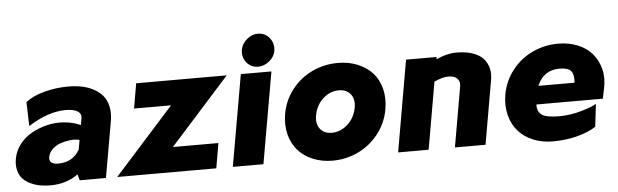

<svg xmlns="http://www.w3.org/2000/svg" viewBox="-50 -959 3703 1151"><g transform="rotate(-5 1802.0 -383.5)"><path d="M369.1 -565.9Q412.6 -565.9 450.4 -558.3Q488.3 -550.8 521.2 -533.2Q554.2 -515.6 575.7 -489.7Q597.2 -463.9 605.7 -424.6Q614.3 -385.3 606 -336.9L546.9 0H389.2L378.9 -36.1Q308.1 15.1 211.9 15.1Q182.1 15.1 154.1 10.5Q126 5.9 97.4 -6.6Q68.8 -19 49.6 -38.1Q30.3 -57.1 21 -89.1Q11.7 -121.1 19 -162.1Q27.3 -208.5 56.9 -247.1Q86.4 -285.6 129.6 -309.8Q172.9 -334 222.9 -346.2Q272.9 -358.4 326.2 -354Q379.4 -349.6 424.8 -329.1L432.1 -370.1Q436.5 -397.5 412.4 -412.1Q388.2 -426.8 341.8 -426.8Q235.8 -426.8 116.2 -350.1L111.8 -494.1Q153.3 -528.3 224.1 -547.1Q294.9 -565.9 369.1 -565.9ZM219.2 -155.8Q215.3 -132.3 229 -121.6Q242.7 -110.8 269 -110.8Q356.9 -110.8 398.9 -183.1L409.2 -241.2Q382.3 -248 351.1 -244.1Q319.8 -240.2 292.2 -230.5Q264.6 -220.7 244.4 -200.7Q224.1 -180.7 219.2 -155.8Z M1321.8 -549.8 962.9 -149.9H1236.8L1210.9 0H614.7L973.6 -399.9H751L776.9 -549.8Z M1528.8 -782.2Q1572.3 -782.2 1599.1 -749Q1626 -715.8 1618.7 -669.9Q1612.8 -635.7 1581.8 -610.4Q1550.8 -585 1514.6 -585Q1471.2 -585 1444.8 -617.9Q1418.5 -650.9 1425.8 -695.8Q1432.6 -731 1462.9 -756.6Q1493.2 -782.2 1528.8 -782.2ZM1494.6 0H1310.5L1406.7 -549.8H1590.8Z M1992.2 -565.9Q2056.6 -565.9 2110.1 -543.9Q2163.6 -522 2199 -483.2Q2234.4 -444.3 2248.8 -387.2Q2263.2 -330.1 2251.5 -263.2Q2236.8 -181.6 2186.5 -117.7Q2136.2 -53.7 2064 -19.3Q1991.7 15.1 1910.2 15.1Q1845.7 15.1 1792.2 -7.1Q1738.8 -29.3 1703.6 -68.8Q1668.5 -108.4 1653.8 -165.5Q1639.2 -222.7 1650.4 -289.1Q1665 -371.1 1715.3 -434.8Q1765.6 -498.5 1837.9 -532.2Q1910.2 -565.9 1992.2 -565.9ZM1983.4 -401.9Q1930.2 -401.9 1887.9 -363.5Q1845.7 -325.2 1834.5 -264.2Q1825.2 -213.9 1849.4 -182.9Q1873.5 -151.9 1919.4 -151.9Q1972.7 -151.9 2015.4 -190.7Q2058.1 -229.5 2069.3 -290Q2078.1 -340.3 2053.7 -371.1Q2029.3 -401.9 1983.4 -401.9Z M2704.1 -565.9Q2762.2 -565.9 2804 -551.3Q2845.7 -536.6 2867.7 -511Q2889.6 -485.4 2897.2 -453.1Q2904.8 -420.9 2897.9 -382.8L2831.1 0H2647L2710 -361.8Q2715.3 -389.6 2698.7 -408.2Q2682.1 -426.8 2644 -426.8Q2608.9 -426.8 2559.1 -403.8L2488.8 0H2305.2L2400.9 -549.8H2585L2583 -536.1Q2647.5 -565.9 2704.1 -565.9Z M3317.4 -565.9Q3381.3 -565.9 3434.6 -544.2Q3487.8 -522.5 3521.2 -483.2Q3554.7 -443.8 3568.4 -389.4Q3582 -335 3567.4 -270L3555.7 -213.9H3155.8Q3154.8 -168.9 3183.3 -150.4Q3211.9 -131.8 3286.6 -131.8Q3355 -131.8 3424.1 -152.3Q3493.2 -172.9 3511.7 -187L3495.6 -49.8Q3446.8 -19 3379.2 -2Q3311.5 15.1 3235.4 15.1Q3170.9 15.1 3117.4 -7.1Q3064 -29.3 3028.8 -68.8Q2993.7 -108.4 2979 -165.5Q2964.4 -222.7 2975.6 -289.1Q2990.2 -371.1 3040.5 -434.8Q3090.8 -498.5 3163.1 -532.2Q3235.4 -565.9 3317.4 -565.9ZM3311.5 -416Q3216.3 -416 3177.7 -324.2H3395.5Q3399.4 -373 3381.8 -394.5Q3364.3 -416 3311.5 -416Z"/></g></svg>

Font: Stilu Bold
Style: Italic
Weight: 700
Italic angle: -10°
Designer: Genilson Lima Santos
Foundry: Genilson Lima Santos
Version: Version 1.200;PS 001.200;hotconv 1.0.88;makeotf.lib2.5.64775